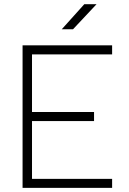

<svg xmlns="http://www.w3.org/2000/svg" viewBox="-20 -914 626 934"><path d="M89.8 0H525.4V-43.9H135.7V-325.2H437.5V-369.1H135.7V-649.4H525.4V-693.4H89.8ZM280.3 -771.5H335L449.7 -893.6H390.1Z"/></svg>

Font: Cascadia Mono PL ExtraLight
Style: Regular
Weight: 200
Monospace: yes
Designer: Aaron Bell
Foundry: Saja Typeworks
Version: Version 2404.023